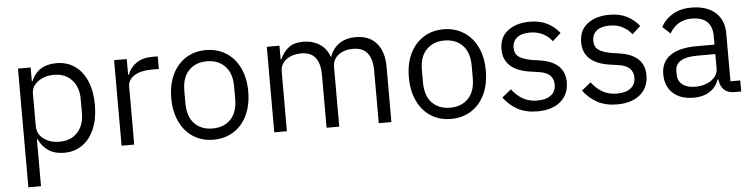

<svg xmlns="http://www.w3.org/2000/svg" viewBox="-46 -777 4744 1210"><g transform="rotate(-5 2326.0 -172.0)"><path d="M91 210V-541H171V-454H175Q217 -554 335 -554Q401 -554 450.5 -519.5Q500 -485 527 -421Q554 -357 554 -271Q554 -185 527 -120.5Q500 -56 450.5 -21.5Q401 13 335 13Q278 13 238.5 -12Q199 -37 175 -87H171V210ZM468 -226V-316Q468 -391 426 -436.5Q384 -482 313 -482Q254 -482 212.5 -452Q171 -422 171 -375V-172Q171 -120 211.5 -89.5Q252 -59 313 -59Q384 -59 426 -104.5Q468 -150 468 -226Z M699 0V-541H779V-442H784Q799 -485 838.5 -513Q878 -541 941 -541H975V-461H925Q859 -461 819 -435Q779 -409 779 -368V0Z M1037 -271Q1037 -356 1067.5 -420Q1098 -484 1153 -519Q1208 -554 1280 -554Q1352 -554 1407.5 -519Q1463 -484 1493.5 -420Q1524 -356 1524 -271Q1524 -186 1493.5 -121.5Q1463 -57 1407.5 -22Q1352 13 1280 13Q1208 13 1153 -22Q1098 -57 1067.5 -121.5Q1037 -186 1037 -271ZM1438 -232V-309Q1438 -394 1395 -438.5Q1352 -483 1280 -483Q1209 -483 1166 -438.5Q1123 -394 1123 -309V-232Q1123 -147 1166 -102.5Q1209 -58 1280 -58Q1352 -58 1395 -102.5Q1438 -147 1438 -232Z M1665 0V-541H1745V-454H1749Q1770 -500 1803.5 -526.5Q1837 -553 1896 -553Q1953 -553 1997 -526Q2041 -499 2062 -443H2064Q2080 -492 2122 -522.5Q2164 -553 2229 -553Q2313 -553 2359.5 -499.5Q2406 -446 2406 -348V0H2326V-332Q2326 -406 2296 -443.5Q2266 -481 2204 -481Q2150 -481 2113 -453.5Q2076 -426 2076 -375V0H1996V-332Q1996 -407 1966.5 -444Q1937 -481 1876 -481Q1822 -481 1783.5 -453.5Q1745 -426 1745 -375V0Z M2540 -271Q2540 -356 2570.5 -420Q2601 -484 2656 -519Q2711 -554 2783 -554Q2855 -554 2910.5 -519Q2966 -484 2996.5 -420Q3027 -356 3027 -271Q3027 -186 2996.5 -121.5Q2966 -57 2910.5 -22Q2855 13 2783 13Q2711 13 2656 -22Q2601 -57 2570.5 -121.5Q2540 -186 2540 -271ZM2941 -232V-309Q2941 -394 2898 -438.5Q2855 -483 2783 -483Q2712 -483 2669 -438.5Q2626 -394 2626 -309V-232Q2626 -147 2669 -102.5Q2712 -58 2783 -58Q2855 -58 2898 -102.5Q2941 -147 2941 -232Z M3116 -93 3174 -140Q3206 -98 3245 -76.5Q3284 -55 3334 -55Q3390 -55 3421 -79Q3452 -103 3452 -146Q3452 -182 3429 -204.5Q3406 -227 3353 -234L3310 -240Q3137 -264 3137 -396Q3137 -473 3190.5 -513.5Q3244 -554 3329 -554Q3392 -554 3437.5 -531.5Q3483 -509 3517 -467L3464 -419Q3443 -448 3407.5 -467Q3372 -486 3324 -486Q3271 -486 3242.5 -463Q3214 -440 3214 -400Q3214 -361 3240 -342Q3266 -323 3321 -313L3363 -307Q3449 -295 3489 -256.5Q3529 -218 3529 -155Q3529 -77 3475.5 -32Q3422 13 3329 13Q3258 13 3206 -14.5Q3154 -42 3116 -93Z M3620 -93 3678 -140Q3710 -98 3749 -76.5Q3788 -55 3838 -55Q3894 -55 3925 -79Q3956 -103 3956 -146Q3956 -182 3933 -204.5Q3910 -227 3857 -234L3814 -240Q3641 -264 3641 -396Q3641 -473 3694.5 -513.5Q3748 -554 3833 -554Q3896 -554 3941.5 -531.5Q3987 -509 4021 -467L3968 -419Q3947 -448 3911.5 -467Q3876 -486 3828 -486Q3775 -486 3746.5 -463Q3718 -440 3718 -400Q3718 -361 3744 -342Q3770 -323 3825 -313L3867 -307Q3953 -295 3993 -256.5Q4033 -218 4033 -155Q4033 -77 3979.5 -32Q3926 13 3833 13Q3762 13 3710 -14.5Q3658 -42 3620 -93Z M4139 -151Q4139 -228 4196 -268.5Q4253 -309 4368 -309H4477V-363Q4477 -423 4444.5 -454Q4412 -485 4347 -485Q4256 -485 4207 -403L4159 -448Q4183 -495 4232.5 -524.5Q4282 -554 4351 -554Q4448 -554 4502.5 -506Q4557 -458 4557 -372V-70H4619V0H4576Q4493 0 4482 -88H4477Q4460 -39 4418.5 -13Q4377 13 4319 13Q4234 13 4186.5 -31Q4139 -75 4139 -151ZM4477 -158V-249H4364Q4293 -249 4258 -227.5Q4223 -206 4223 -165V-143Q4223 -101 4252.5 -78Q4282 -55 4333 -55Q4395 -55 4436 -84.5Q4477 -114 4477 -158Z"/></g></svg>

Font: IBM Plex Sans JP
Style: Regular
Weight: 400
Designer: Mike Abbink; Paul van der Laan; Pieter van Rosmalen; Wujin Sim; Yejin Wi; Jinhee Kim; Boomi Park; Yona Kim; Kichan Ma
Foundry: Sandoll Inc.
Version: Version 1.000